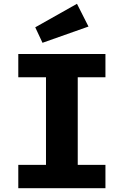

<svg xmlns="http://www.w3.org/2000/svg" viewBox="-20 -997 655 1017"><path d="M538.5 -710.8V-587.7H391.8V-123.6H538.5V0H76.9V-123.6H223.6V-587.7H76.9V-710.8ZM387.7 -976.9 448.7 -856.4 205.1 -770.3 166.7 -852.3Z"/></svg>

Font: FiraCode Nerd Font Mono
Style: Bold
Weight: 700
Monospace: yes
Designer: Carrois Corporate, Edenspiekermann AG, Nikita Prokopov
Foundry: Carrois Corporate, Edenspiekermann AG, Nikita Prokopov
Version: Version 6.002;Nerd Fonts 3.3.0